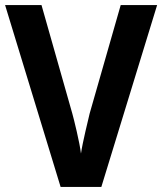

<svg xmlns="http://www.w3.org/2000/svg" viewBox="-20 -734 637 754"><path d="M597 -714H454L332 -288C327 -266 304 -174 298 -131C293 -174 270 -267 264 -288L143 -714H0L218 0H378Z"/></svg>

Font: Noto Sans Gurmukhi SemiCondensed
Style: Bold
Weight: 700
Width: 4
Designer: Jelle Bosma - Monotype Design Team
Foundry: Monotype Imaging Inc.
Version: Version 2.004